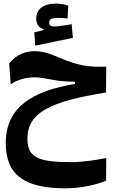

<svg xmlns="http://www.w3.org/2000/svg" viewBox="-20 -714 626 1056"><path d="M340.8 321.8C423.3 321.8 509.8 302.7 563.5 279.3L564.5 155.3C500 167 439.9 177.7 370.1 177.7C188 177.7 130.9 151.4 130.9 48.3C130.9 -93.3 253.9 -156.2 563 -205.1L564.5 -347.2C494.1 -345.7 448.2 -348.1 387.2 -366.7C297.4 -393.6 250 -432.6 168 -432.6C122.1 -432.6 68.8 -414.6 30.3 -364.3L39.1 -250.5C73.2 -274.9 123 -288.6 168.9 -288.6C199.2 -288.6 225.6 -283.2 268.1 -275.4C324.7 -265.1 358.9 -265.1 392.6 -264.6V-252.4C160.2 -213.9 11.7 -126 11.7 72.8C11.7 253.4 121.1 321.8 340.8 321.8ZM173.8 -462.9 380.9 -505.9 374 -581.1C344.7 -575.7 302.7 -568.4 281.7 -568.4C260.3 -568.4 250.5 -572.3 250.5 -590.8C250.5 -611.3 267.6 -615.7 305.7 -615.7C316.9 -615.7 336.4 -614.3 351.6 -612.3L355.5 -682.6C339.4 -689 311 -694.3 288.6 -694.3C224.6 -694.3 179.2 -668 179.2 -611.8C179.2 -580.6 193.4 -562 219.2 -554.2V-548.3L168.5 -536.1Z"/></svg>

Font: Cascadia Mono NF
Style: Bold
Weight: 700
Monospace: yes
Designer: Aaron Bell
Foundry: Saja Typeworks
Version: Version 2404.023